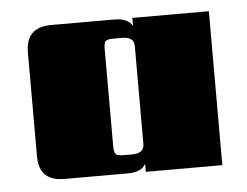

<svg xmlns="http://www.w3.org/2000/svg" viewBox="-36 -664 546 425"><g transform="rotate(-5 237.5 -451.0)"><path d="M227 -321H245Q272 -321 272 -342V-560Q272 -580 245 -580H227Q213 -580 209 -576.5Q205 -573 205 -559V-343Q205 -329 209 -325Q213 -321 227 -321ZM272 -622H442V-280H272V-298Q263 -280 232 -280H91Q35 -280 35 -335V-566Q35 -622 91 -622H232Q262 -622 272 -604Z"/></g></svg>

Font: Sarpanch Black
Style: Regular
Weight: 900
Designer: Manushi Parikh (Devanagari and Latin), Jyotish Sonowal (Devanagari)
Foundry: Indian Type Foundry
Version: Version 2.004;PS 1.0;hotconv 1.0.78;makeotf.lib2.5.61930; tt